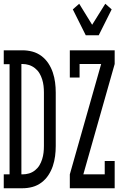

<svg xmlns="http://www.w3.org/2000/svg" viewBox="-31 -1003 651 1023"><path d="M426 -815 357 -953 391 -983 460 -871 530 -983 564 -953 495 -815ZM341 0V-74L508 -662H393V-590H341V-735H580V-662L413 -74H527V-145H580V0ZM89 0H-11V-74H20V-661H-11V-735H89Q116 -735 142 -728Q168 -721 190 -704.5Q212 -688 227 -665Q242 -642 250.5 -616.5Q259 -591 262.5 -564Q266 -537 266 -510V-225Q266 -198 262.5 -171Q259 -144 250.5 -118.5Q242 -93 227 -70Q212 -47 190 -30.5Q168 -14 142 -7Q116 0 89 0ZM83 -74H89Q107 -74 124 -79Q141 -84 155.5 -95.5Q170 -107 179 -122Q188 -137 193.5 -154.5Q199 -172 201 -189.5Q203 -207 203 -225V-510Q203 -528 201 -545.5Q199 -563 193.5 -580.5Q188 -598 179 -613Q170 -628 155.5 -639.5Q141 -651 124 -656.5Q107 -662 89 -662H83Z"/></svg>

Font: Iosevka HT Extended
Style: Regular
Weight: 400
Width: 7
Monospace: yes
Designer: Belleve Invis
Foundry: Belleve Invis
Version: Version 32.3.0; ttfautohint (v1.8.4)